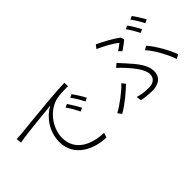

<svg xmlns="http://www.w3.org/2000/svg" viewBox="-8 -1369 2015 2015"><g transform="rotate(-45 1000.0 -361.0)"><path d="M725 -518 688 -502C718 -462 750 -404 771 -360L809 -378C786 -425 747 -486 725 -518ZM832 -557 796 -540C827 -500 859 -444 882 -399L919 -418C895 -464 855 -526 832 -557ZM92 -631 98 -572C200 -593 504 -621 590 -630C486 -576 386 -451 386 -292C386 -68 601 21 769 24L787 -28C632 -33 437 -94 437 -304C437 -420 519 -573 671 -625C720 -641 807 -643 865 -642L864 -695C802 -693 719 -688 608 -678C427 -663 228 -641 174 -636C154 -634 129 -632 92 -631Z M1755 -653 1717 -636C1744 -599 1780 -538 1799 -498L1838 -516C1816 -558 1780 -618 1755 -653ZM1859 -690 1822 -673C1851 -636 1884 -580 1906 -536L1945 -554C1925 -592 1886 -654 1859 -690ZM1529 -498C1564 -521 1608 -555 1630 -573L1618 -611C1563 -654 1453 -714 1382 -746L1351 -707C1426 -673 1525 -621 1568 -582C1553 -569 1523 -547 1497 -530ZM1302 3C1343 11 1396 19 1462 19C1516 19 1617 -2 1617 -117C1617 -204 1547 -291 1464 -382C1442 -406 1418 -433 1397 -455L1358 -421C1382 -398 1411 -370 1430 -349C1490 -282 1564 -192 1564 -122C1564 -48 1500 -30 1457 -30C1388 -30 1342 -38 1295 -52ZM1920 -62C1889 -146 1818 -281 1745 -363L1703 -338C1772 -266 1843 -127 1874 -37ZM1313 -230 1283 -269C1228 -209 1111 -119 1030 -76L1062 -34C1152 -86 1254 -171 1313 -230Z"/></g></svg>

Font: Noto Sans Japanese Light
Style: Regular
Weight: 300
Designer: Ryoko NISHIZUKA (kana & ideographs); Paul D. Hunt (Latin, Greek & Cyrillic); Wenlong ZHANG (bopomofo); Sandoll Communica
Foundry: Adobe Systems Incorporated
Version: Version 1.000;PS 1;hotconv 1.0.78;makeotf.lib2.5.61930